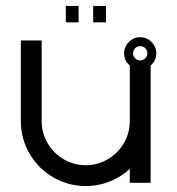

<svg xmlns="http://www.w3.org/2000/svg" viewBox="-20 -625 594 645"><path d="M293 -605H336V-550H293ZM201 -605H244V-550H201ZM397 -446Q397 -421 416 -405Q416 -405 416 -218Q416 -178 396 -144Q376 -110 342 -90Q308 -70 268 -70Q228 -70 194 -90Q160 -110 140 -144Q120 -178 120 -218V-489H50V-218Q50 -159 79.5 -108.5Q109 -58 159.5 -29Q210 0 268 0Q326 0 377 -29Q398 -41 416 -58V-11H486V-405Q505 -421 505 -446Q505 -468 489 -484Q473 -500 451 -500Q429 -500 413 -484Q397 -468 397 -446ZM434 -463Q441 -470 451 -470Q461 -470 468 -463Q475 -456 475 -446Q475 -436 468 -429Q461 -422 451 -422Q441 -422 434 -429Q427 -436 427 -446Q427 -456 434 -463Z"/></svg>

Font: Sakbunderan
Style: Regular
Weight: 400
Version: Version 1.00